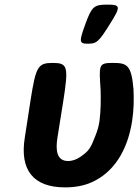

<svg xmlns="http://www.w3.org/2000/svg" viewBox="-20 -800 598 830"><path d="M261 10C304 10 343 3 376 -12C471 -54 531 -148 551 -276C559 -327 559 -373 557 -415C548 -521 528 -528 467 -528C405 -528 408 -519 415 -410C416 -368 416 -323 410 -276C407 -254 400 -232 392 -212C372 -161 366 -148 326 -121C311 -111 294 -104 274 -104C225 -104 220 -151 228 -203L254 -366C277 -513 272 -528 208 -528C144 -528 135 -513 112 -366L87 -204C65 -65 124 10 261 10ZM349 -696C321 -619 322 -611 360 -611C398 -611 407 -619 455 -696C503 -772 502 -780 444 -780C386 -780 377 -772 349 -696Z"/></svg>

Font: Asimov Print
Style: AIt
Weight: 500
Designer: Google
Version: Version 2.000980: 2014